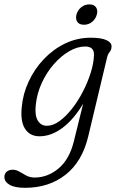

<svg xmlns="http://www.w3.org/2000/svg" viewBox="-76 -628 547 896"><path d="M335.5 9.5Q307.5 126.5 229.8 187.5Q152 248.5 41 248.5Q-7.5 248.5 -31.5 234.2Q-55.5 220 -55.5 198Q-55.5 182.5 -44.8 173.2Q-34 164 -17 164Q-0.5 164 14.8 173.2Q30 182.5 47.2 191.5Q64.5 200.5 85.5 200.5Q146 200.5 196.8 158.5Q247.5 116.5 268.5 32L312 -144Q268 -70.5 215.5 -31.2Q163 8 108.5 8Q63.5 8 41 -26.8Q18.5 -61.5 25.5 -128.5Q31 -190 57.8 -247.8Q84.5 -305.5 128.2 -351.8Q172 -398 228 -425Q284 -452 347.5 -452Q397.5 -452 421.8 -440.2Q446 -428.5 444.5 -410Q444 -395 435.8 -385.5Q427.5 -376 423.5 -359ZM91 -139Q85.5 -91 100 -66Q114.5 -41 143 -41Q171.5 -41 201.8 -63Q232 -85 260.2 -121Q288.5 -157 311 -200.8Q333.5 -244.5 347.5 -289Q361.5 -333.5 362.5 -371Q364 -411 321.5 -411Q285 -411 246.8 -388.8Q208.5 -366.5 175 -328.2Q141.5 -290 119 -241Q96.5 -192 91 -139ZM316 -512.5Q294 -512.5 284.8 -526Q275.5 -539.5 281 -560.5Q286.5 -580.5 302.8 -594Q319 -607.5 341 -607.5Q362.5 -607.5 372 -594Q381.5 -580.5 376 -560.5Q370.5 -539.5 354 -526Q337.5 -512.5 316 -512.5Z"/></svg>

Font: Fraunces 72pt SuperSoft Light
Style: Italic
Weight: 300
Italic angle: -16°
Version: Version 1.000;[b76b70a41]